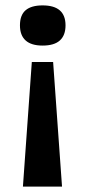

<svg xmlns="http://www.w3.org/2000/svg" viewBox="-20 -559 317 712"><path d="M98 -329H177L210 133H65ZM138 -539Q223 -539 223 -465Q223 -428 202 -409Q181 -390 138 -390Q96 -390 75 -409Q54 -428 54 -465Q54 -503 75 -521Q96 -539 138 -539Z"/></svg>

Font: Bricolage Grotesque 17pt SemiBold
Style: Regular
Weight: 600
Version: Version 1.001;gftools[0.9.33.dev8+g029e19f]